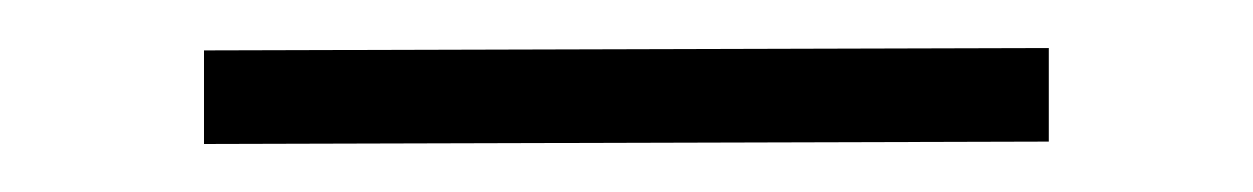

<svg xmlns="http://www.w3.org/2000/svg" viewBox="-20 39 522 80"><path d="M417 59V98L65 99V60Z"/></svg>

Font: Public Sans Thin
Style: Regular
Weight: 100
Designer: The Public Sans project authors (U.S. Web Design System). Libre Franklin designed by Pablo Impallari and Rodrigo Fuenzal
Version: Version 1.008